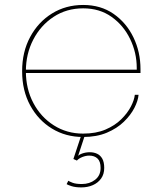

<svg xmlns="http://www.w3.org/2000/svg" viewBox="-20 -558 672 794"><path d="M351.5 71.5Q368 71.5 381.5 77.8Q395 84 403 98.2Q411 112.5 411 136.5Q411 162.5 398 180.5Q385 198.5 363.5 207.8Q342 217 316.5 217Q292 217 275.8 211.8Q259.5 206.5 255.5 203.5L262.5 189.5Q266.5 192.5 280.2 197.8Q294 203 318.5 203Q350.5 203 373.2 185.5Q396 168 396 136.5Q396 109.5 383.2 97.5Q370.5 85.5 349 85.5Q335.5 85.5 320.8 91.2Q306 97 298 106L283.5 99.5L316.5 0H331.5L299.5 97.5L299 92.5Q303 83 318.8 77.2Q334.5 71.5 351.5 71.5ZM83 -256V-270H552L545.5 -269Q545.5 -272 545.5 -273.5Q545.5 -275 545.5 -277Q545.5 -340 518.2 -396.5Q491 -453 441.5 -488.2Q392 -523.5 324 -523.5Q255 -523.5 201.5 -488.2Q148 -453 117.5 -394Q87 -335 87 -263.5Q87 -190.5 118 -132Q149 -73.5 202.8 -39.5Q256.5 -5.5 323.5 -5.5Q377 -5.5 416.2 -22.2Q455.5 -39 481.5 -64.8Q507.5 -90.5 521.5 -117.8Q535.5 -145 537.5 -166H553Q551 -141.5 535.8 -111.8Q520.5 -82 492.2 -54.5Q464 -27 421.8 -9.2Q379.5 8.5 323.5 8.5Q252 8.5 195 -26.2Q138 -61 104.8 -122.2Q71.5 -183.5 71.5 -263.5Q71.5 -343.5 104.8 -405.2Q138 -467 195 -502.2Q252 -537.5 324 -537.5Q396.5 -537.5 449.5 -500.8Q502.5 -464 531.8 -403.5Q561 -343 561 -272Q561 -268.5 561 -264Q561 -259.5 561 -256Z"/></svg>

Font: Epilogue Thin
Style: Regular
Weight: 250
Designer: Tyler Finck
Foundry: Etcetera Type Co
Version: Version 2.111